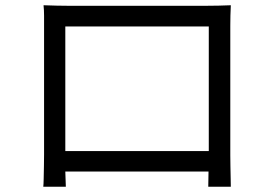

<svg xmlns="http://www.w3.org/2000/svg" viewBox="-20 -705 1040 732"><path d="M146 -685Q175 -684 196.5 -683.5Q218 -683 235 -683Q249 -683 289.5 -683Q330 -683 387 -683Q444 -683 505.5 -683Q567 -683 623.5 -683Q680 -683 720 -683Q760 -683 772 -683Q789 -683 813.5 -683.5Q838 -684 860 -685Q859 -666 858.5 -646Q858 -626 858 -607Q858 -596 858 -558Q858 -520 858 -467.5Q858 -415 858 -357.5Q858 -300 858 -248Q858 -196 858 -160Q858 -124 858 -114Q858 -98 858.5 -71.5Q859 -45 859.5 -22Q860 1 860 7H774L775 -51H229L231 7H145Q146 0 146.5 -22.5Q147 -45 147.5 -71.5Q148 -98 148 -115Q148 -125 148 -162Q148 -199 148 -252Q148 -305 148 -362.5Q148 -420 148 -472Q148 -524 148 -561Q148 -598 148 -607Q148 -624 148 -645.5Q148 -667 146 -685ZM229 -129H776V-604H229Z"/></svg>

Font: Go Noto Current
Style: Regular
Weight: 400
Designer: Monotype Design Team
Foundry: Monotype Imaging Inc.
Version: Version 2.007; ttfautohint (v1.8) -l 8 -r 50 -G 200 -x 14 -D